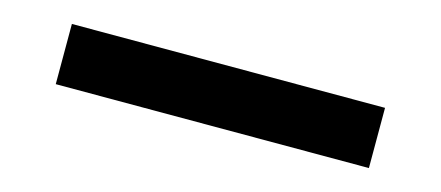

<svg xmlns="http://www.w3.org/2000/svg" viewBox="-26 -71 878 382"><g transform="rotate(15 412.5 120.0)"><path d="M90 182V58H735V182Z"/></g></svg>

Font: Lexend Mega SemiBold
Style: Regular
Weight: 600
Designer: Bonnie Shaver-Troup, Thomas Jockin
Foundry: Lexend
Version: Version 1.007